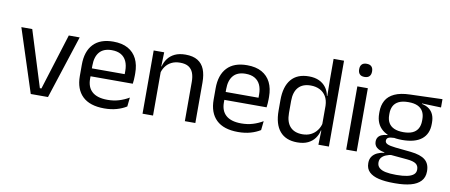

<svg xmlns="http://www.w3.org/2000/svg" viewBox="-73 -971 3421 1459"><g transform="rotate(10 1638.0 -241.5)"><path d="M253 -55.5 388 -488H472L313.5 0H180.5L22 -488H106L241 -55.5Z M748.5 11Q637 11 580.5 -43.5Q524 -98 524 -199.5V-286.5Q524 -389.5 576.5 -445.2Q629 -501 730 -501Q798 -501 843.5 -475.8Q889 -450.5 912 -404Q935 -357.5 935 -293V-275Q935 -259 933.8 -243Q932.5 -227 930.5 -211.5H856Q857 -235.5 857.2 -257Q857.5 -278.5 857.5 -296.5Q857.5 -341 843.2 -371.8Q829 -402.5 800.8 -418.8Q772.5 -435 730 -435Q667 -435 635.5 -398.5Q604 -362 604 -294V-247.5L604.5 -237.5V-191Q604.5 -160.5 613.5 -136Q622.5 -111.5 641.8 -93.8Q661 -76 690.8 -66.8Q720.5 -57.5 761.5 -57.5Q809 -57.5 850 -70Q891 -82.5 927 -104L919.5 -34Q887 -13.5 844 -1.2Q801 11 748.5 11ZM566.5 -211.5V-272.5H913.5V-211.5Z M1369.5 0V-303.5Q1369.5 -343 1358.8 -371.5Q1348 -400 1323.8 -415.8Q1299.5 -431.5 1257.5 -431.5Q1219 -431.5 1190.8 -417Q1162.5 -402.5 1145 -377.8Q1127.5 -353 1120.5 -321.5L1106 -379H1123.5Q1131.5 -412 1151.5 -439.2Q1171.5 -466.5 1205.2 -482.8Q1239 -499 1288 -499Q1346 -499 1381.8 -477Q1417.5 -455 1434 -413.8Q1450.5 -372.5 1450.5 -312.5V0ZM1043 0V-488H1124L1120.5 -371L1124 -366.5V0Z M1781 11Q1669.5 11 1613 -43.5Q1556.5 -98 1556.5 -199.5V-286.5Q1556.5 -389.5 1609 -445.2Q1661.5 -501 1762.5 -501Q1830.5 -501 1876 -475.8Q1921.5 -450.5 1944.5 -404Q1967.5 -357.5 1967.5 -293V-275Q1967.5 -259 1966.2 -243Q1965 -227 1963 -211.5H1888.5Q1889.5 -235.5 1889.8 -257Q1890 -278.5 1890 -296.5Q1890 -341 1875.8 -371.8Q1861.5 -402.5 1833.2 -418.8Q1805 -435 1762.5 -435Q1699.5 -435 1668 -398.5Q1636.5 -362 1636.5 -294V-247.5L1637 -237.5V-191Q1637 -160.5 1646 -136Q1655 -111.5 1674.2 -93.8Q1693.5 -76 1723.2 -66.8Q1753 -57.5 1794 -57.5Q1841.5 -57.5 1882.5 -70Q1923.5 -82.5 1959.5 -104L1952 -34Q1919.5 -13.5 1876.5 -1.2Q1833.5 11 1781 11ZM1599 -211.5V-272.5H1946V-211.5Z M2237 10.5Q2149 10.5 2103 -44Q2057 -98.5 2057 -203V-283.5Q2057 -388.5 2103.5 -443.8Q2150 -499 2240.5 -499Q2285.5 -499 2318.5 -483.8Q2351.5 -468.5 2372 -441Q2392.5 -413.5 2399.5 -376H2426L2402 -301.5Q2400.5 -344.5 2382.8 -373.8Q2365 -403 2334.8 -418Q2304.5 -433 2265.5 -433Q2203.5 -433 2170.8 -397Q2138 -361 2138 -291V-198Q2138 -129 2170.8 -93Q2203.5 -57 2265.5 -57Q2302.5 -57 2331 -71.2Q2359.5 -85.5 2378.2 -110.8Q2397 -136 2404 -168L2424 -110H2400Q2393 -77 2373.2 -49.5Q2353.5 -22 2320.2 -5.8Q2287 10.5 2237 10.5ZM2400 0 2403.5 -118 2402 -144V-348L2402.5 -365L2400.5 -503.5V-662.5H2481V0Z M2614.5 0V-488H2695.5V0ZM2655 -568Q2630 -568 2617.8 -581.2Q2605.5 -594.5 2605.5 -617.5V-620Q2605.5 -643.5 2617.8 -656.5Q2630 -669.5 2655 -669.5Q2680 -669.5 2692.5 -656.5Q2705 -643.5 2705 -620V-617.5Q2705 -594 2692.5 -581Q2680 -568 2655 -568Z M3019.5 -146Q2920 -146 2866.8 -189.5Q2813.5 -233 2813.5 -314V-326.5Q2813.5 -377 2834.2 -414.5Q2855 -452 2900.5 -473.2Q2946 -494.5 3019.5 -496.5L3268.5 -504.5V-440.5L3121.5 -445.5L3121 -442Q3155.5 -435 3177.5 -418Q3199.5 -401 3210.2 -375.5Q3221 -350 3221 -316V-305Q3221 -227.5 3170 -186.8Q3119 -146 3019.5 -146ZM3016 123H3027.5Q3072.5 123 3104.8 116.2Q3137 109.5 3154.5 95Q3172 80.5 3172 56.5V54.5Q3172 26.5 3151.8 11.8Q3131.5 -3 3082.5 -7.5L2944.5 -20L2967.5 -21Q2939.5 -17 2918.2 -8Q2897 1 2885 15.8Q2873 30.5 2873 52.5V53.5Q2873 79 2890.5 94.5Q2908 110 2940 116.5Q2972 123 3016 123ZM3011.5 187.5Q2945.5 187.5 2897.8 176.2Q2850 165 2823.8 139.8Q2797.5 114.5 2797.5 72V70Q2797.5 40 2811.8 20Q2826 0 2850.2 -11.5Q2874.5 -23 2904.5 -27L2904 -30Q2863 -37 2843.5 -54.2Q2824 -71.5 2824 -99V-99.5Q2824 -118.5 2832.8 -132Q2841.5 -145.5 2859.2 -153.5Q2877 -161.5 2904.5 -163.5V-173.5L2997.5 -150L2959.5 -151Q2925.5 -150.5 2912.5 -142.8Q2899.5 -135 2899.5 -119.5V-119Q2899.5 -102.5 2918 -94Q2936.5 -85.5 2981 -80.5L3099.5 -68.5Q3177 -60.5 3212.5 -31.2Q3248 -2 3248 55V57.5Q3248 103 3221 132Q3194 161 3144.5 174.2Q3095 187.5 3026 187.5ZM3018.5 -206Q3060.5 -206 3088.2 -218.2Q3116 -230.5 3130.2 -255.2Q3144.5 -280 3144.5 -316V-328Q3144.5 -363 3130.8 -387.5Q3117 -412 3089.5 -424.8Q3062 -437.5 3020.5 -437.5H3017.5Q2972.5 -437.5 2944.2 -423.8Q2916 -410 2903.2 -385.2Q2890.5 -360.5 2890.5 -327.5V-316Q2890.5 -280 2904.8 -255.5Q2919 -231 2947.5 -218.5Q2976 -206 3018.5 -206Z"/></g></svg>

Font: Anek Latin
Style: Regular
Weight: 400
Designer: Yesha Goshar
Foundry: Ek Type
Version: Version 1.003